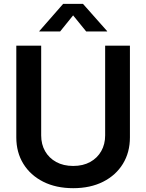

<svg xmlns="http://www.w3.org/2000/svg" viewBox="-20 -964 758 995"><path d="M359.4 11.2Q270.5 11.2 204.1 -22.2Q137.7 -55.7 101.1 -115Q64.5 -174.3 64.5 -252V-727.5H193.4V-262.2Q193.4 -216.3 213.6 -180.7Q233.9 -145 271.2 -124.5Q308.6 -104 359.4 -104Q410.2 -104 447.3 -124.5Q484.4 -145 504.6 -180.7Q524.9 -216.3 524.9 -262.2V-727.5H653.3V-252Q653.3 -174.3 616.9 -115Q580.6 -55.7 514.4 -22.2Q448.2 11.2 359.4 11.2ZM291.5 -800.8H183.6V-802.7L307.1 -943.8H410.2L535.2 -802.7V-800.8H426.8L358.9 -884.3Z"/></svg>

Font: Inter 24pt SemiBold
Style: Regular
Weight: 600
Designer: Rasmus Andersson
Foundry: rsms
Version: Version 4.001;git-66647c0bb